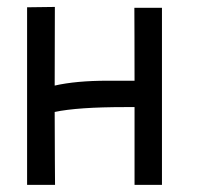

<svg xmlns="http://www.w3.org/2000/svg" viewBox="-20 -520 558 540"><path d="M134.3 -500.5 133.8 -279.3Q193.8 -293 283.2 -293H358.4Q358.4 -366.7 358.2 -416Q357.9 -465.3 357.9 -498H435.5V0H358.4V-218.8H331.5Q198.2 -218.8 133.8 -205.1Q133.8 -111.3 134.3 -72.8Q134.8 -34.2 134.8 0H56.2V-499.5Z"/></svg>

Font: FantasqueSansM Nerd Font
Style: Regular
Weight: 400
Monospace: yes
Designer: Jany Belluz
Version: Version 1.8.0 ; ttfautohint (v1.8.2);Nerd Fonts 3.4.0